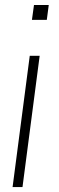

<svg xmlns="http://www.w3.org/2000/svg" viewBox="-20 -755 240 775"><path d="M30.8 0 100.1 -529.8H140.1L70.8 0ZM176.8 -734.9 168.9 -674.8H108.9L117.2 -734.9Z"/></svg>

Font: Cooper Hewitt
Style: Light Italic
Weight: 704
Designer: Village Type and Design LLC
Foundry: Cooper Hewitt Smithsonian Design Museum
Version: 1.000